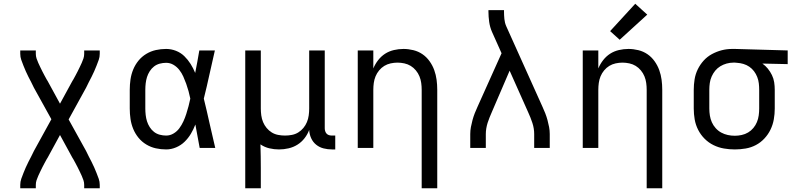

<svg xmlns="http://www.w3.org/2000/svg" viewBox="-20 -789 4240 1024"><path d="M88 215V197Q88 180 93.5 164.5Q99 149 105 134Q111 119 117.5 104Q124 89 131.5 74.5Q139 60 146.5 45.5Q154 31 161 16L254 -153L161 -321Q154 -336 146.5 -350.5Q139 -365 131.5 -379.5Q124 -394 117.5 -409Q111 -424 105 -439Q99 -454 93.5 -469.5Q88 -485 88 -502V-520H171V-502Q171 -489 175 -477Q179 -465 184 -454Q189 -443 194.5 -431.5Q200 -420 205.5 -409Q211 -398 217 -387Q223 -376 229 -365Q230 -363 231.5 -361Q233 -359 234 -357L300 -236L366 -357Q367 -359 368.5 -361Q370 -363 371 -365Q377 -376 383 -387Q389 -398 394.5 -409Q400 -420 405.5 -431.5Q411 -443 416 -454Q421 -465 425 -477Q429 -489 429 -502V-520H512V-502Q512 -485 506.5 -469.5Q501 -454 495 -439Q489 -424 482.5 -409Q476 -394 468.5 -379.5Q461 -365 453.5 -350.5Q446 -336 439 -321L346 -152L439 16Q446 31 453.5 45.5Q461 60 468.5 74.5Q476 89 482.5 104Q489 119 495 134Q501 149 506.5 164.5Q512 180 512 197V215H429V197Q429 184 425 172Q421 160 416 149Q411 138 405.5 126.5Q400 115 394.5 104Q389 93 383 82Q377 71 371 60Q370 58 368.5 56Q367 54 366 52L300 -69L234 52Q233 54 231.5 56Q230 58 229 60Q223 71 217 82Q211 93 205.5 104Q200 115 194.5 126.5Q189 138 184 149Q179 160 175 172Q171 184 171 197V215Z M866 8Q838 8 811 2Q784 -4 760 -18.5Q736 -33 718.5 -54.5Q701 -76 690.5 -101.5Q680 -127 676 -154.5Q672 -182 672 -210V-310Q672 -338 676 -365.5Q680 -393 690.5 -418.5Q701 -444 718.5 -465.5Q736 -487 760 -501.5Q784 -516 811 -522Q838 -528 866 -528Q893 -528 918.5 -518Q944 -508 963 -489.5Q982 -471 996.5 -448Q1011 -425 1021 -400Q1027 -430 1032.5 -460Q1038 -490 1043 -520H1126Q1111 -456 1097 -391.5Q1083 -327 1067 -263Q1083 -198 1097.5 -132Q1112 -66 1128 0H1045Q1039 -31 1033.5 -62Q1028 -93 1022 -125Q1012 -99 998 -75.5Q984 -52 964.5 -33Q945 -14 919 -3Q893 8 866 8ZM866 -66Q887 -66 905.5 -77Q924 -88 936.5 -105Q949 -122 958 -141.5Q967 -161 973.5 -181.5Q980 -202 985.5 -222.5Q991 -243 995 -263Q991 -283 985.5 -303Q980 -323 973 -342.5Q966 -362 957.5 -381Q949 -400 936 -416.5Q923 -433 905 -443.5Q887 -454 866 -454Q849 -454 832 -449.5Q815 -445 801.5 -434.5Q788 -424 778.5 -409Q769 -394 764 -378Q759 -362 757 -344.5Q755 -327 755 -310V-210Q755 -193 757 -175.5Q759 -158 764 -142Q769 -126 778.5 -111Q788 -96 801.5 -85.5Q815 -75 832 -70.5Q849 -66 866 -66Z M1288 215V-520H1371V-210Q1371 -192 1373.5 -173.5Q1376 -155 1383 -138Q1390 -121 1402 -106.5Q1414 -92 1429.5 -82.5Q1445 -73 1463.5 -69.5Q1482 -66 1500 -66Q1518 -66 1536.5 -69.5Q1555 -73 1570.5 -82.5Q1586 -92 1598 -106.5Q1610 -121 1617 -138Q1624 -155 1626.5 -173.5Q1629 -192 1629 -210V-520H1712V-104Q1712 -97 1714.5 -89Q1717 -81 1722.5 -75.5Q1728 -70 1735.5 -68Q1743 -66 1751 -66H1768V8H1751Q1728 8 1706 2.5Q1684 -3 1666.5 -17Q1649 -31 1639.5 -52Q1630 -73 1629 -96Q1620 -72 1604 -51.5Q1588 -31 1566.5 -17.5Q1545 -4 1519.5 2Q1494 8 1468 8Q1442 8 1416.5 2Q1391 -4 1369 -19Q1370 13 1370.5 44.5Q1371 76 1371 107V215Z M2229 215V-310Q2229 -328 2226.5 -346.5Q2224 -365 2217 -382Q2210 -399 2198 -413.5Q2186 -428 2170.5 -437.5Q2155 -447 2136.5 -451Q2118 -455 2100 -455Q2082 -455 2063.5 -451Q2045 -447 2029.5 -437.5Q2014 -428 2002 -413.5Q1990 -399 1983 -382Q1976 -365 1973.5 -346.5Q1971 -328 1971 -310V0H1888V-520H1971V-424Q1981 -448 1997 -468.5Q2013 -489 2034 -502.5Q2055 -516 2080.5 -522Q2106 -528 2132 -528Q2158 -528 2184.5 -521.5Q2211 -515 2233 -500Q2255 -485 2271 -462.5Q2287 -440 2296 -415Q2305 -390 2308.5 -363.5Q2312 -337 2312 -310V215Z M2488 0V-74Q2488 -93 2491.5 -111.5Q2495 -130 2500 -148.5Q2505 -167 2512 -185Q2519 -203 2527 -220L2655 -505L2604 -619Q2593 -644 2589 -672Q2585 -700 2585 -728V-735H2668V-728Q2668 -708 2670 -687.5Q2672 -667 2680 -649L2873 -220Q2881 -203 2888 -185Q2895 -167 2900 -148.5Q2905 -130 2908.5 -111.5Q2912 -93 2912 -74V0H2829V-74Q2829 -104 2819.5 -133Q2810 -162 2797 -190L2698 -412L2603 -191Q2597 -177 2591 -162.5Q2585 -148 2580.5 -133.5Q2576 -119 2573.5 -104Q2571 -89 2571 -74V0Z M3429 215V-310Q3429 -328 3426.5 -346.5Q3424 -365 3417 -382Q3410 -399 3398 -413.5Q3386 -428 3370.5 -437.5Q3355 -447 3336.5 -451Q3318 -455 3300 -455Q3282 -455 3263.5 -451Q3245 -447 3229.5 -437.5Q3214 -428 3202 -413.5Q3190 -399 3183 -382Q3176 -365 3173.5 -346.5Q3171 -328 3171 -310V0H3088V-520H3171V-424Q3181 -448 3197 -468.5Q3213 -489 3234 -502.5Q3255 -516 3280.5 -522Q3306 -528 3332 -528Q3358 -528 3384.5 -521.5Q3411 -515 3433 -500Q3455 -485 3471 -462.5Q3487 -440 3496 -415Q3505 -390 3508.5 -363.5Q3512 -337 3512 -310V215ZM3285 -577 3234 -623 3368 -769 3432 -711Z M3899 8Q3870 8 3841 3Q3812 -2 3785.5 -15Q3759 -28 3738 -49Q3717 -70 3703.5 -96.5Q3690 -123 3685 -152Q3680 -181 3680 -210V-310Q3680 -338 3684.5 -366Q3689 -394 3701.5 -419.5Q3714 -445 3733 -466Q3752 -487 3777 -500.5Q3802 -514 3829 -521Q3856 -528 3885 -528Q3888 -528 3892 -528Q3896 -528 3900 -528L4181 -520V-447L4046 -450Q4062 -439 4075 -423Q4088 -407 4097 -388.5Q4106 -370 4109 -350Q4112 -330 4112 -310V-210Q4112 -181 4107 -152.5Q4102 -124 4089.5 -98Q4077 -72 4057 -50.5Q4037 -29 4011.5 -15.5Q3986 -2 3957 3Q3928 8 3899 8ZM3899 -65Q3917 -65 3935.5 -69Q3954 -73 3970 -82.5Q3986 -92 3998 -106.5Q4010 -121 4017 -138Q4024 -155 4026.5 -173.5Q4029 -192 4029 -210V-310Q4029 -327 4027 -344.5Q4025 -362 4018.5 -378.5Q4012 -395 4001.5 -409Q3991 -423 3976.5 -433Q3962 -443 3945 -448Q3928 -453 3911 -454L3900 -455Q3898 -455 3895.5 -455Q3893 -455 3891 -455Q3873 -455 3855 -450Q3837 -445 3821.5 -435.5Q3806 -426 3794.5 -412Q3783 -398 3775.5 -381Q3768 -364 3765.5 -346Q3763 -328 3763 -310V-210Q3763 -191 3766 -172.5Q3769 -154 3776.5 -137Q3784 -120 3797 -105.5Q3810 -91 3826.5 -82Q3843 -73 3861.5 -69Q3880 -65 3899 -65Z"/></svg>

Font: Bmono
Style: Regular
Weight: 400
Monospace: yes
Designer: Belleve Invis
Foundry: Belleve Invis
Version: Version 11.2.2; ttfautohint (v1.8.2)